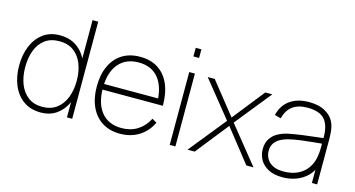

<svg xmlns="http://www.w3.org/2000/svg" viewBox="-79 -1040 2540 1375"><g transform="rotate(15 1191.0 -352.5)"><path d="M275 15Q198.5 15 146.2 -22.8Q94 -60.5 67 -125.2Q40 -190 40 -271Q40 -350.5 66.5 -415Q93 -479.5 143.8 -517.2Q194.5 -555 267 -555Q342.5 -555 394.2 -518.2Q446 -481.5 472.5 -417.2Q499 -353 499 -271Q499 -190.5 472.8 -125.8Q446.5 -61 396.5 -23Q346.5 15 275 15ZM275 -27Q338.5 -27 381.2 -59Q424 -91 445.5 -146.2Q467 -201.5 467 -271Q467 -341.5 445.2 -396.2Q423.5 -451 380.8 -482Q338 -513 275 -513Q210.5 -513 168.2 -481.2Q126 -449.5 105.5 -394.8Q85 -340 85 -271Q85 -201.5 106.5 -146.2Q128 -91 170.2 -59Q212.5 -27 275 -27ZM467 0V-425H464V-720H506V0Z M863 15Q786.5 15 731.2 -19.5Q676 -54 646 -118Q616 -182 616 -270Q616 -358.5 645.8 -422.5Q675.5 -486.5 730.8 -520.8Q786 -555 863 -555Q940.5 -555 995.5 -520Q1050.5 -485 1079.8 -418.5Q1109 -352 1109 -258H1064V-272Q1061 -388.5 1009.2 -450.8Q957.5 -513 863 -513Q767 -513 714 -449.2Q661 -385.5 661 -270Q661 -154.5 714 -90.8Q767 -27 863 -27Q930 -27 980.5 -58.5Q1031 -90 1061 -149L1096 -129Q1063 -60 1002.5 -22.5Q942 15 863 15ZM643 -258V-300H1083V-258Z M1229 -656V-720H1271V-656ZM1229 0V-540H1271V0Z M1361 0 1581 -273 1366 -540H1418L1606 -304L1793 -540H1845L1630 -273L1850 0H1797L1606 -242L1414 0Z M2067 15Q2004 15 1962.5 -7Q1921 -29 1900.5 -65Q1880 -101 1880 -143Q1880 -190.5 1900.8 -221.8Q1921.5 -253 1955 -271Q1988.5 -289 2027 -297Q2074 -306.5 2127.8 -313.8Q2181.5 -321 2227 -326Q2272.5 -331 2295 -334L2280 -324Q2282.5 -419.5 2245.2 -466.2Q2208 -513 2114 -513Q2046 -513 2004.8 -482.8Q1963.5 -452.5 1947 -390L1901 -402Q1919 -477 1974.8 -516Q2030.5 -555 2116 -555Q2191 -555 2241 -524.5Q2291 -494 2309 -442Q2316 -422 2319 -393.5Q2322 -365 2322 -338V0H2283V-148L2303 -147Q2281.5 -70 2217.5 -27.5Q2153.5 15 2067 15ZM2065 -27Q2123.5 -27 2168.2 -48Q2213 -69 2240.8 -108.8Q2268.5 -148.5 2276 -204Q2280 -232 2280 -264Q2280 -296 2280 -310L2302 -293Q2275.5 -290.5 2228.8 -286.2Q2182 -282 2130 -275.2Q2078 -268.5 2036 -258Q2011.5 -252 1985.5 -239Q1959.5 -226 1941.8 -202.5Q1924 -179 1924 -142Q1924 -116 1937 -89.5Q1950 -63 1980.8 -45Q2011.5 -27 2065 -27Z"/></g></svg>

Font: Manrope ExtraLight ExtraLight
Style: Regular
Weight: 250
Version: Version 4.501